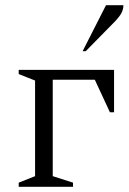

<svg xmlns="http://www.w3.org/2000/svg" viewBox="-20 -719 495 739"><path d="M115 -409 52 -434V-450H419V-287H403L345 -412H183V-41L261 -16V0H52V-16L115 -41ZM298 -522 388 -699H455Q455 -684 448 -670Q441 -656 422 -636L310 -522Z"/></svg>

Font: Spectral Light
Style: Regular
Weight: 300
Designer: Jean-Baptiste Levee
Foundry: Production Type
Version: Version 2.001